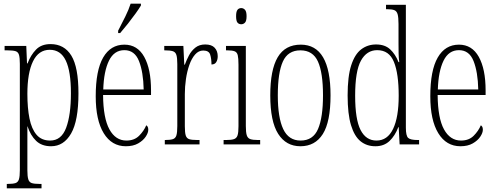

<svg xmlns="http://www.w3.org/2000/svg" viewBox="-20 -786 2705 1045"><path d="M17 239V215H22Q50 215 64 210.5Q78 206 83 190Q88 174 88 140V-438Q88 -471 83.5 -487Q79 -503 64.5 -507.5Q50 -512 19 -512H5V-536H123L127 -441H130Q147 -486 176 -516Q205 -546 255 -546Q330 -546 368.5 -483Q407 -420 407 -278Q407 -129 367 -59.5Q327 10 258 10Q207 10 176.5 -19.5Q146 -49 130 -98H129Q129 -78 129 -48Q129 -18 129 18V141Q129 174 134 190Q139 206 153 210.5Q167 215 194 215H206V239ZM253 -21Q314 -21 340 -90.5Q366 -160 366 -279Q366 -398 338 -456.5Q310 -515 251 -515Q190 -515 159.5 -452Q129 -389 129 -275Q129 -198 140.5 -141Q152 -84 179 -52.5Q206 -21 253 -21Z M665 10Q588 10 544.5 -61Q501 -132 501 -262Q501 -403 541.5 -473Q582 -543 657 -543Q728 -543 765 -476.5Q802 -410 802 -294V-269H541Q542 -143 575.5 -82Q609 -21 668 -21Q711 -21 737 -47Q763 -73 776 -104Q780 -102 783.5 -96.5Q787 -91 787 -80Q787 -63 773 -42Q759 -21 732 -5.5Q705 10 665 10ZM762 -299Q760 -394 736.5 -453.5Q713 -513 657 -513Q601 -513 573 -455.5Q545 -398 542 -299ZM623 -619Q645 -662 662.5 -697Q680 -732 691 -766H747V-756Q737 -739 718 -712.5Q699 -686 676.5 -657.5Q654 -629 634 -606H623Z M877 0V-24H879Q906 -24 920.5 -28.5Q935 -33 940 -49Q945 -65 945 -100V-437Q945 -471 940 -487Q935 -503 920 -507.5Q905 -512 877 -512H874V-536H978L983 -434H986Q995 -459 1008.5 -484.5Q1022 -510 1043.5 -527Q1065 -544 1097 -544Q1132 -544 1148.5 -526Q1165 -508 1165 -480Q1165 -461 1157 -448Q1149 -435 1131 -435Q1131 -466 1124 -488.5Q1117 -511 1086 -511Q1061 -511 1042 -489.5Q1023 -468 1010.5 -432.5Q998 -397 992 -355.5Q986 -314 986 -274V-99Q986 -64 991 -48.5Q996 -33 1010 -28.5Q1024 -24 1053 -24H1066V0Z M1293 -654Q1280 -654 1272.5 -663Q1265 -672 1265 -698Q1265 -723 1272.5 -732.5Q1280 -742 1293 -742Q1305 -742 1313.5 -732.5Q1322 -723 1322 -698Q1322 -672 1313.5 -663Q1305 -654 1293 -654ZM1197 0V-24H1212Q1240 -24 1254 -29Q1268 -34 1273 -49.5Q1278 -65 1278 -99V-434Q1278 -469 1274 -485.5Q1270 -502 1256.5 -507Q1243 -512 1217 -512H1210V-536H1318V-100Q1318 -66 1323 -50Q1328 -34 1342 -29Q1356 -24 1383 -24H1396V0Z M1615 10Q1537 10 1494 -57.5Q1451 -125 1451 -267Q1451 -406 1491.5 -474.5Q1532 -543 1617 -543Q1779 -543 1779 -267Q1779 -123 1737 -56.5Q1695 10 1615 10ZM1616 -21Q1684 -21 1711 -84Q1738 -147 1738 -267Q1738 -390 1710.5 -451Q1683 -512 1615 -512Q1547 -512 1519.5 -451Q1492 -390 1492 -267Q1492 -146 1521.5 -83.5Q1551 -21 1616 -21Z M2023 10Q1976 10 1942.5 -17Q1909 -44 1890.5 -104.5Q1872 -165 1872 -267Q1872 -370 1891.5 -430.5Q1911 -491 1946 -517.5Q1981 -544 2027 -544Q2075 -544 2103.5 -517.5Q2132 -491 2149 -448H2153Q2150 -471 2149.5 -496Q2149 -521 2149 -548V-655Q2149 -692 2144 -709Q2139 -726 2125.5 -731Q2112 -736 2086 -736H2081V-760H2189V-91Q2189 -47 2201.5 -35.5Q2214 -24 2252 -24H2261V0H2155L2150 -94H2148Q2130 -47 2100 -18.5Q2070 10 2023 10ZM2029 -21Q2089 -21 2119.5 -84.5Q2150 -148 2150 -265Q2150 -385 2124 -449Q2098 -513 2033 -513Q1976 -513 1944.5 -456Q1913 -399 1913 -265Q1913 -136 1942.5 -78.5Q1972 -21 2029 -21Z M2486 10Q2409 10 2365.5 -61Q2322 -132 2322 -262Q2322 -403 2362.5 -473Q2403 -543 2478 -543Q2549 -543 2586 -476.5Q2623 -410 2623 -294V-269H2362Q2363 -143 2396.5 -82Q2430 -21 2489 -21Q2532 -21 2558 -47Q2584 -73 2597 -104Q2601 -102 2604.5 -96.5Q2608 -91 2608 -80Q2608 -63 2594 -42Q2580 -21 2553 -5.5Q2526 10 2486 10ZM2583 -299Q2581 -394 2557.5 -453.5Q2534 -513 2478 -513Q2422 -513 2394 -455.5Q2366 -398 2363 -299Z"/></svg>

Font: Noto Serif Tamil ExtraCondensed ExtraLight
Style: Italic
Weight: 200
Width: 2
Italic angle: -12°
Designer: Indian Type Foundry, Tom Grace, and the Monotype Design Team
Foundry: Monotype Imaging Inc.
Version: Version 2.003; ttfautohint (v1.8.4.7-5d5b)